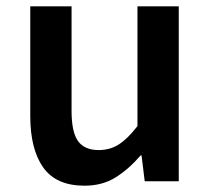

<svg xmlns="http://www.w3.org/2000/svg" viewBox="-20 -575 669 609"><path d="M248 14Q158 14 117 -44Q76 -102 76 -207V-555H207V-223Q207 -156 227.5 -127.5Q248 -99 293 -99Q329 -99 357 -117Q385 -135 416 -175V-555H547V0H439L429 -82H426Q389 -39 347 -12.5Q305 14 248 14Z"/></svg>

Font: Noto Sans HK Thin SemiBold
Style: Regular
Weight: 600
Version: Version 2.004-H2;hotconv 1.0.118;makeotfexe 2.5.65603